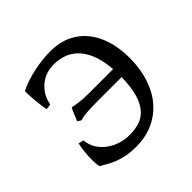

<svg xmlns="http://www.w3.org/2000/svg" viewBox="-132 -589 723 723"><g transform="rotate(-45 230.0 -227.5)"><path d="M420.9 -239.3Q420.9 -183.6 406 -137Q391.1 -90.3 362.8 -56.6Q334.5 -22.9 293.9 -4.2Q253.4 14.6 202.1 14.6Q173.3 14.6 151.1 10.3Q128.9 5.9 111.3 -1Q93.8 -7.8 79.8 -15.9Q65.9 -23.9 53.7 -30.8Q51.8 -31.7 50.3 -42.7Q48.8 -53.7 48.8 -70.3Q48.8 -86.9 50.8 -107.4Q52.7 -127.9 57.1 -147.9L78.1 -142.6Q80.6 -115.7 94 -95.5Q107.4 -75.2 127 -61.5Q146.5 -47.9 169.7 -41Q192.9 -34.2 215.3 -34.2Q244.6 -34.2 268.6 -42Q292.5 -49.8 309.8 -69.6Q327.1 -89.4 337.2 -123.3Q347.2 -157.2 348.1 -210H223.6Q190.9 -210 167 -208.5Q143.1 -207 126 -201.7L112.3 -210.9L116.2 -220.7Q119.1 -228 122.6 -236.3Q126 -244.6 129.4 -252Q132.8 -259.3 134.8 -262.2Q155.3 -258.3 173.6 -256.1Q191.9 -253.9 216.3 -253.9H346.7Q340.8 -336.4 303.5 -380.6Q266.1 -424.8 199.2 -424.8Q185.1 -424.8 167.7 -420.4Q150.4 -416 134 -404.8Q117.7 -393.6 104.2 -374.8Q90.8 -356 85 -327.1L64.5 -324.2Q63 -324.7 61.5 -332.8Q60.1 -340.8 58.6 -352.5Q57.1 -364.3 55.9 -377.7Q54.7 -391.1 54 -402.8Q53.2 -414.6 53.2 -422.4Q53.2 -430.2 54.2 -430.7Q72.3 -439.9 94 -447Q115.7 -454.1 138.4 -459Q161.1 -463.9 184.1 -466.3Q207 -468.8 227.5 -468.8Q272.9 -468.8 308.8 -452.6Q344.7 -436.5 369.6 -406.5Q394.5 -376.5 407.7 -334.2Q420.9 -292 420.9 -239.3Z"/></g></svg>

Font: Gentium Plus Cyr
Style: Regular
Weight: 400
Designer: J. Victor Gaultney, Annie Olsen, Iska Routamaa, Becca Hirsbrunner
Foundry: SIL International
Version: Version 5.000